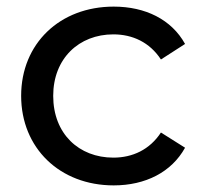

<svg xmlns="http://www.w3.org/2000/svg" viewBox="-20 -555 611 581"><path d="M324 6C420 6 499 -34 540 -108L467 -154C433 -102 381 -78 323 -78C219 -78 141 -150 141 -265C141 -378 219 -451 323 -451C381 -451 433 -427 467 -375L540 -422C499 -496 420 -535 324 -535C161 -535 44 -423 44 -265C44 -107 161 6 324 6Z"/></svg>

Font: AWKNG-Font Medium
Style: Regular
Weight: 500
Designer: Awakening Church
Foundry: Awakening Church
Version: Version 1.700;PS 001.700;hotconv 1.0.88;makeotf.lib2.5.64775